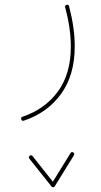

<svg xmlns="http://www.w3.org/2000/svg" viewBox="-20 -265 428 814"><path d="M290.5 381.3Q297.9 385.7 293.5 393.1L212.4 524.4Q210 529.3 205.3 528.8Q200.7 528.3 198.2 525.4L104.5 407.7Q99.1 401.4 106 395.5Q112.3 390.1 118.2 397L204.1 505.4L278.8 384.3Q283.2 377 290.5 381.3ZM261.7 -244.1Q271 -247.6 272.9 -238.3Q296.9 -146.5 296.9 -68.4Q296.9 53.2 238.8 133.3Q180.7 213.4 81.1 246.6Q73.2 249 70.3 241.2Q66.9 232.9 75.2 230Q169.9 198.2 225.1 123.5Q280.3 48.8 280.3 -68.4Q280.3 -144 256.3 -234.4Q254.4 -241.2 261.7 -244.1Z"/></svg>

Font: Mikhak Thin
Style: Regular
Weight: 100
Designer: Amin Abedi
Version: Version 3.3